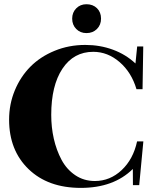

<svg xmlns="http://www.w3.org/2000/svg" viewBox="-20 -893 729 926"><path d="M397 -733.4Q367.2 -733.4 347.7 -753.2Q328.1 -772.9 328.1 -803.2Q328.1 -833 347.7 -852.8Q367.2 -872.6 397 -872.6Q428.2 -872.6 447.8 -853.3Q467.3 -834 467.3 -803.2Q467.3 -772.9 447.5 -753.2Q427.7 -733.4 397 -733.4ZM369.6 13.2Q211.4 13.2 117.7 -77.4Q23.9 -168 23.9 -315.9Q23.9 -390.6 51.3 -456.8Q78.6 -522.9 126.5 -571.3Q174.3 -619.6 243.2 -647.9Q312 -676.3 391.6 -676.3Q462.4 -676.3 524.7 -653.3Q586.9 -630.4 633.3 -586.9L641.6 -668.9H670.9L667.5 -462.9H638.2Q614.3 -543.9 556.9 -593.5Q499.5 -643.1 429.7 -643.1Q335.4 -643.1 281.2 -561.8Q227.1 -480.5 227.1 -338.9Q227.1 -279.3 239.5 -224.1Q252 -168.9 276.6 -122.6Q301.3 -76.2 342.8 -48.1Q384.3 -20 437.5 -20Q510.7 -20 566.7 -72.5Q622.6 -125 641.1 -210.9H671.4L651.4 0H621.1L620.6 -78.1Q528.3 13.2 369.6 13.2Z"/></svg>

Font: Elstob Grade
Style: Regular
Weight: 400
Designer: Peter S. Baker
Version: Version 1.015